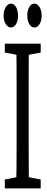

<svg xmlns="http://www.w3.org/2000/svg" viewBox="-20 -961 262 1067"><path d="M40 -808.1Q24.9 -808.1 12.5 -826.9Q0 -845.7 0 -874Q0 -903.3 12.5 -922.1Q24.9 -940.9 40 -940.9Q57.6 -940.9 68.8 -922.1Q80.1 -903.3 80.1 -874Q80.1 -844.7 68.8 -826.4Q57.6 -808.1 40 -808.1ZM171.9 -808.1Q154.3 -808.1 143.1 -826.9Q131.8 -845.7 131.8 -874Q131.8 -903.3 142.6 -922.1Q153.3 -940.9 171.9 -940.9Q187.5 -940.9 199.5 -922.1Q211.4 -903.3 211.4 -874Q211.4 -844.7 199.5 -826.4Q187.5 -808.1 171.9 -808.1ZM6.8 85.9V36.6L98.1 18.6H113.3L206.1 36.6V85.9ZM69.8 85.9Q71.3 24.9 71.8 -36.6Q72.3 -98.1 72.3 -161.1Q72.3 -224.1 72.3 -286.6V-345.2Q72.3 -407.7 72.3 -470.2Q72.3 -532.7 72 -595.2Q71.8 -657.7 69.8 -718.3H140.6Q139.6 -658.2 139.4 -595.7Q139.2 -533.2 139.2 -471.2Q139.2 -409.2 139.2 -345.2V-286.6Q139.2 -225.6 139.2 -163.3Q139.2 -101.1 139.9 -38.8Q140.6 23.4 140.6 85.9ZM6.8 -668.9V-718.3H206.1V-668.9L113.3 -651.9H98.1Z"/></svg>

Font: Scarab Serif
Style: Condensed
Weight: 400
Designer: John Roberts
Foundry: Scarab
Version: 1.0